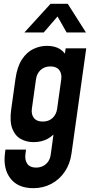

<svg xmlns="http://www.w3.org/2000/svg" viewBox="-20 -800 496 1003"><path d="M154 183Q74 183 34.8 132.5Q-4.5 82 6 0.5L8.5 -18.5H116L112.5 8Q109.5 37.5 123.2 56.5Q137 75.5 168.5 75.5Q199.5 75.5 220.2 57Q241 38.5 245 8L266.5 -149.5L282 -125Q261.5 -93 229.5 -75.2Q197.5 -57.5 155.5 -57.5Q119 -57.5 89 -73.8Q59 -90 44.2 -128Q29.5 -166 39 -232L60.5 -386Q69.5 -451.5 94.8 -489.8Q120 -528 154.5 -544.2Q189 -560.5 225 -560.5Q267.5 -560.5 294.5 -542.8Q321.5 -525 333.5 -493L311.5 -468L323 -547.5H430.5L353.5 2Q346 56.5 318.2 97.2Q290.5 138 248 160.5Q205.5 183 154 183ZM203 -165Q235 -165 254.8 -183.8Q274.5 -202.5 278.5 -232L300 -386Q304 -415.5 289.5 -434.2Q275 -453 243.5 -453Q212 -453 192 -434.2Q172 -415.5 168 -386L146.5 -232Q142.5 -202.5 157 -183.8Q171.5 -165 203 -165ZM107.5 -630.5 244 -780H334L429 -630.5H328L280.5 -714L208.5 -630.5Z"/></svg>

Font: Mohave SemiBold
Style: Italic
Weight: 600
Italic angle: -8°
Designer: Gumpita Rahayu
Foundry: Tokotype
Version: Version 2.003